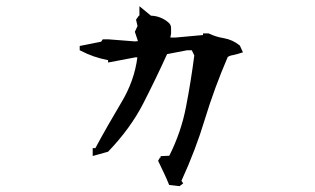

<svg xmlns="http://www.w3.org/2000/svg" viewBox="-20 -708 1040 634"><path d="M286.1 -203.1V-218.8H294.9Q335.4 -293.9 380.4 -369.1Q423.8 -440.9 433.6 -518.6H426.8L336.9 -501.5V-509.3Q287.1 -519 247.6 -540L243.2 -542V-549.8V-556.2L314 -570.3L319.3 -578.1H338.4L425.8 -571.3L435.5 -572.3L425.3 -603L434.1 -622.1L429.2 -643.1L438.5 -656.2H440.4V-670.9V-687.5L478.5 -656.2Q494.6 -655.8 509 -650.1Q523.4 -644.5 534.2 -635.3Q544.9 -627.9 544.9 -615.2V-597.2L542.5 -584H559.1L650.4 -592.3V-597.7H668.9Q691.9 -586.4 718.8 -582Q748.5 -576.7 770.5 -558.6L772 -557.6L782.2 -535.2Q760.7 -528.3 751.7 -526.6Q742.7 -524.9 738.8 -523.4Q734.9 -522 731.9 -519.5Q688 -417.5 656.7 -314.9Q626 -212.9 579.1 -110.8L585 -102.5L572.8 -93.3L538.6 -97.2Q529.8 -119.1 521.2 -137Q512.7 -154.8 502 -177.2L508.8 -188.5L510.3 -186V-192.4L539.1 -193.8Q578.1 -271.5 594.2 -355Q610.4 -438.5 621.6 -524.9L613.3 -542H597.7L531.7 -529.3Q495.1 -448.7 452.9 -366.2Q410.6 -283.7 336.9 -207L286.1 -192.9Z"/></svg>

Font: Bakudai
Style: Bold
Weight: 700
Version: Version 1.48